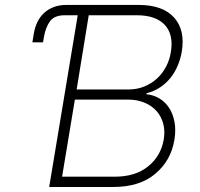

<svg xmlns="http://www.w3.org/2000/svg" viewBox="-20 -747 800 767"><path d="M114.7 -610.8Q119 -637.4 129.4 -658.9Q139.9 -680.4 156.4 -695.5Q172.9 -710.6 195 -718.9Q217 -727.3 244.7 -727.3H533.4Q583.1 -727.3 618.6 -714.3Q654.1 -701.3 676.5 -675.8Q720.5 -625.4 706 -539.8Q701 -510.7 689.6 -484Q678.3 -457.4 660.7 -435.5Q643.1 -413.7 619.3 -397.9Q595.5 -382.1 565.7 -374.6L565.3 -370.4Q593 -367.9 616.3 -354Q639.6 -340.2 655.2 -316.6Q670.8 -293 677 -260.5Q683.2 -228 676.8 -188.6Q663 -105.1 600.1 -52.6Q538 0 431.8 0H176.5L290.5 -686.1H239Q197.1 -686.1 179.3 -661.6Q161.6 -637.1 154.8 -595.2L152 -577.8H109.4ZM438.9 -41.2Q521 -41.2 571.7 -82.4Q622.5 -123.6 633.9 -188.6Q639.9 -223 632.3 -252.3Q624.6 -281.6 605.6 -303.1Q586.6 -324.6 557.5 -336.8Q528.4 -349.1 491.5 -349.1H279.1L228 -41.2ZM286.2 -389.6H493.3Q527.7 -389.6 556.6 -401.5Q585.6 -413.4 607.6 -433.8Q629.6 -454.2 643.8 -481.5Q658 -508.9 662.6 -539.8Q668.3 -573.9 662.3 -600.9Q656.2 -627.8 639 -646.8Q621.8 -665.8 593.6 -676Q565.3 -686.1 526.3 -686.1H334.5Z"/></svg>

Font: Inter P Extra Light
Style: Italic
Weight: 200
Italic angle: 9.39999°
Designer: Rasmus Andersson
Foundry: rsms
Version: Version 3.018;git-588b23468